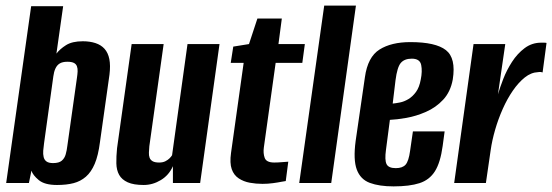

<svg xmlns="http://www.w3.org/2000/svg" viewBox="-20 -652 1967 684"><path d="M183 7Q139 7 118 -10.5Q97 -28 92 -44L83 0H2L91 -630H205L181 -461Q193 -477 215 -491Q237 -505 275 -505Q300 -505 320 -498.5Q340 -492 352.5 -478Q365 -464 369.5 -441.5Q374 -419 370 -386L336 -145Q330 -98 317.5 -68.5Q305 -39 286 -22.5Q267 -6 242 0.5Q217 7 183 7ZM169 -71Q190 -71 200 -79.5Q210 -88 214 -102Q218 -116 220 -133L254 -374Q256 -387 256.5 -397.5Q257 -408 254 -416Q251 -424 243 -428Q235 -432 220 -432Q203 -432 193 -426Q183 -420 177.5 -408Q172 -396 170 -380L137 -142Q135 -128 134 -115.5Q133 -103 135.5 -92.5Q138 -82 146 -76.5Q154 -71 169 -71Z M492 7Q456 7 435 -2.5Q414 -12 404.5 -29Q395 -46 394.5 -70Q394 -94 397 -124L449 -495H563L512 -131Q511 -119 510.5 -108.5Q510 -98 513 -90Q516 -82 524 -77.5Q532 -73 547 -73Q560 -73 569 -77.5Q578 -82 584 -88Q590 -94 593 -99L648 -495H762L693 0H596V-60Q582 -28 553 -10.5Q524 7 492 7Z M915 3Q892 3 870 -1Q848 -5 830.5 -16.5Q813 -28 805.5 -49.5Q798 -71 803 -107L848 -428H802L811 -486L867 -495L897 -586H984L972 -495H1066L1057 -428H962L920 -127Q917 -106 923 -89.5Q929 -73 957 -73Q970 -73 987 -74.5Q1004 -76 1007 -76L998 -7Q995 -7 983 -4.5Q971 -2 952.5 0.5Q934 3 915 3Z M1046 0 1135 -632H1248L1160 0Z M1382 12Q1331 12 1297.5 -0.5Q1264 -13 1251 -48Q1238 -83 1247 -150L1280 -377Q1290 -449 1332 -475.5Q1374 -502 1442 -502Q1532 -502 1568.5 -473.5Q1605 -445 1593 -369Q1585 -325 1559 -297Q1533 -269 1497.5 -253.5Q1462 -238 1427.5 -232Q1393 -226 1369 -225L1355 -118Q1350 -82 1357 -67.5Q1364 -53 1390 -53Q1414 -53 1425 -65.5Q1436 -78 1441 -115L1451 -184H1564L1557 -132Q1549 -73 1529.5 -42Q1510 -11 1474.5 0.5Q1439 12 1382 12ZM1379 -283Q1390 -284 1405 -287Q1420 -290 1435 -299Q1450 -308 1462 -324.5Q1474 -341 1479 -369Q1485 -398 1480.5 -420.5Q1476 -443 1447 -443Q1421 -443 1408 -428Q1395 -413 1389 -366Z M1598 0 1667 -495H1780L1754 -316Q1761 -340 1773 -371Q1785 -402 1804 -431.5Q1823 -461 1849 -480.5Q1875 -500 1908 -500Q1912 -500 1918 -500Q1924 -500 1927 -499L1913 -394Q1911 -395 1906.5 -395.5Q1902 -396 1897 -395Q1872 -394 1849.5 -376Q1827 -358 1807 -329Q1787 -300 1771 -264Q1755 -228 1744 -190Q1733 -152 1728 -117L1711 0Z"/></svg>

Font: Alumni Sans Thin
Style: Bold Italic
Weight: 700
Italic angle: -8°
Version: Version 1.016